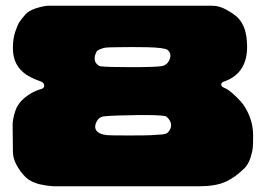

<svg xmlns="http://www.w3.org/2000/svg" viewBox="-20 -649 925 669"><path d="M766 -341Q773 -338 786.5 -327Q800 -316 818 -296.5Q836 -277 849 -245Q862 -213 862 -177Q862 -152 861 -137Q860 -122 853 -100Q846 -78 833 -64Q799 -30 764.5 -15Q730 0 674 0H169Q169 0 160.5 -0.5Q152 -1 141.5 -2.5Q131 -4 118 -7Q105 -10 91.5 -16.5Q78 -23 68 -33Q50 -51 37.5 -74.5Q25 -98 25 -120Q25 -134 24.5 -168Q24 -202 24 -212Q24 -218 24.5 -224Q25 -230 26.5 -236.5Q28 -243 29.5 -249.5Q31 -256 33 -261.5Q35 -267 37 -272Q39 -277 42 -281Q53 -300 76 -316Q99 -332 121 -338Q135 -341 134 -351.5Q133 -362 120 -366Q94 -375 73 -388Q24 -420 25 -483Q25 -514 33 -538Q41 -562 47.5 -572Q54 -582 68 -598Q80 -612 105 -620Q130 -628 147 -629H720Q744 -629 769 -615Q794 -601 807 -589Q836 -561 840 -508Q850 -396 761 -365Q751 -362 751 -355Q751 -352 752 -350Q753 -348 756 -346Q759 -344 760 -343.5Q761 -343 766 -341ZM310 -448Q309 -436 315.5 -428Q322 -420 330 -418Q352 -415 438.5 -415Q525 -415 546 -419Q564 -424 571 -442Q579 -462 564 -475Q559 -479 539.5 -481.5Q520 -484 491.5 -484.5Q463 -485 439 -485Q415 -485 389.5 -484.5Q364 -484 363 -484Q348 -484 337 -480.5Q326 -477 321 -473.5Q316 -470 313.5 -462.5Q311 -455 310.5 -454Q310 -453 310 -448ZM573 -199Q579 -212 574 -224Q569 -236 558 -244Q537 -249 458 -248Q379 -247 346 -244Q326 -243 317 -226Q308 -209 314 -197Q323 -181 354 -178Q366 -177 429 -177Q492 -177 507 -178Q516 -179 528 -179.5Q540 -180 545 -180.5Q550 -181 556 -182.5Q562 -184 565.5 -188Q569 -192 573 -199Z"/></svg>

Font: Cubao Free Wide
Style: Wide
Weight: 400
Designer: Aaron Amar
Version: Version 001.001